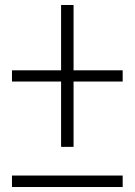

<svg xmlns="http://www.w3.org/2000/svg" viewBox="-20 -750 540 770"><path d="M225 -161V-423H28V-468H225V-730H275V-468H472V-423H275V-161ZM28 0V-46H472V0Z"/></svg>

Font: M PLUS Code Latin Light
Style: Regular
Weight: 300
Designer: Coji Morishita
Foundry: UNDERFOREST DESIGN
Version: Version 1.002; ttfautohint (v1.8.3)